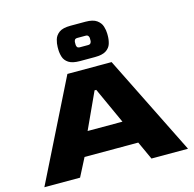

<svg xmlns="http://www.w3.org/2000/svg" viewBox="-120 -969 1100 1091"><g transform="rotate(-15 430.5 -424.0)"><path d="M8 0 301 -588H561L853 0H638L589 -107H273L218 0ZM328 -245H533L436 -458H426ZM389 -640Q345 -640 323 -654.5Q301 -669 294 -691.5Q287 -714 287 -738V-750Q287 -770 293.5 -793Q300 -816 321.5 -832Q343 -848 389 -848H477Q521 -848 543 -832Q565 -816 572 -793Q579 -770 579 -750V-738Q579 -714 572 -691.5Q565 -669 543 -654.5Q521 -640 477 -640ZM409 -716H457Q468 -716 472.5 -722.5Q477 -729 477 -736V-751Q477 -758 472.5 -764.5Q468 -771 457 -771H409Q397 -771 393 -764.5Q389 -758 389 -751V-736Q389 -729 393 -722.5Q397 -716 409 -716Z"/></g></svg>

Font: Goldman
Style: Bold
Weight: 700
Designer: Jaikishan Patel
Version: Version 1.000; ttfautohint (v1.8.3)